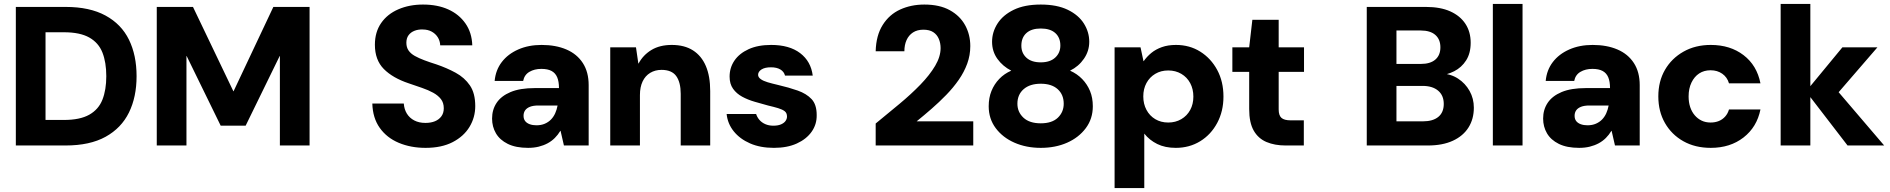

<svg xmlns="http://www.w3.org/2000/svg" viewBox="-20 -735 9550 970"><path d="M60 0V-700H312Q433 -700 513 -656.5Q593 -613 631.5 -534.5Q670 -456 670 -350Q670 -245 631.5 -166.5Q593 -88 513.5 -44Q434 0 311 0ZM210 -129H303Q384 -129 431 -155.5Q478 -182 497.5 -231.5Q517 -281 517 -350Q517 -420 497.5 -469.5Q478 -519 431 -545.5Q384 -572 303 -572H210Z M772 0V-700H955L1159 -274H1160L1361 -700H1544V0H1394V-452H1393L1221 -100H1095L923 -452H922V0Z M2130 12Q2055 12 1994.5 -13.5Q1934 -39 1898.5 -89Q1863 -139 1861 -212H2020Q2022 -183 2035.5 -161Q2049 -139 2073 -126.5Q2097 -114 2129 -114Q2157 -114 2177.5 -122.5Q2198 -131 2210 -147.5Q2222 -164 2222 -188Q2222 -216 2207.5 -234.5Q2193 -253 2168.5 -266.5Q2144 -280 2112 -291Q2080 -302 2045 -314Q1964 -341 1919 -386.5Q1874 -432 1874 -509Q1874 -573 1905.5 -618.5Q1937 -664 1992.5 -688Q2048 -712 2117 -712Q2190 -712 2244.5 -687.5Q2299 -663 2331.5 -616.5Q2364 -570 2366 -506H2204Q2203 -529 2191.5 -547Q2180 -565 2160.5 -575.5Q2141 -586 2116 -586Q2093 -587 2074 -579.5Q2055 -572 2044 -557Q2033 -542 2033 -519Q2033 -496 2044 -480Q2055 -464 2075.5 -452.5Q2096 -441 2124 -430.5Q2152 -420 2184 -410Q2237 -392 2282 -367.5Q2327 -343 2354 -303.5Q2381 -264 2381 -199Q2381 -142 2352 -94Q2323 -46 2267 -17Q2211 12 2130 12Z M2648 12Q2586 12 2545.5 -8Q2505 -28 2485.5 -61.5Q2466 -95 2466 -136Q2466 -181 2489 -215.5Q2512 -250 2559.5 -270Q2607 -290 2682 -290H2804Q2804 -323 2795 -344.5Q2786 -366 2766.5 -376.5Q2747 -387 2715 -387Q2680 -387 2654.5 -372Q2629 -357 2623 -326H2479Q2484 -381 2515 -421.5Q2546 -462 2598 -485Q2650 -508 2716 -508Q2788 -508 2841.5 -485Q2895 -462 2924.5 -416.5Q2954 -371 2954 -305V0H2829L2812 -74H2811Q2799 -54 2783 -38Q2767 -22 2746.5 -11Q2726 0 2701.5 6Q2677 12 2648 12ZM2690 -102Q2714 -102 2732.5 -110Q2751 -118 2764 -131.5Q2777 -145 2785 -163Q2793 -181 2797 -202H2700Q2674 -202 2657.5 -195.5Q2641 -189 2633 -177.5Q2625 -166 2625 -150Q2625 -134 2633 -123.5Q2641 -113 2656 -107.5Q2671 -102 2690 -102Z M3063 0V-496H3193L3205 -414H3206Q3229 -457 3271 -482.5Q3313 -508 3374 -508Q3438 -508 3481 -480.5Q3524 -453 3546 -401.5Q3568 -350 3568 -275V0H3419V-261Q3419 -319 3396.5 -350.5Q3374 -382 3322 -382Q3290 -382 3265 -367Q3240 -352 3226.5 -323.5Q3213 -295 3213 -255V0Z M3890 12Q3821 12 3769.5 -10.5Q3718 -33 3687 -71.5Q3656 -110 3651 -159H3800Q3805 -143 3816.5 -129.5Q3828 -116 3846 -108Q3864 -100 3887 -100Q3911 -100 3926.5 -107Q3942 -114 3949 -124.5Q3956 -135 3956 -146Q3956 -164 3944.5 -173Q3933 -182 3911.5 -188.5Q3890 -195 3860 -202Q3827 -211 3792.5 -221Q3758 -231 3729.5 -246.5Q3701 -262 3683.5 -286.5Q3666 -311 3666 -348Q3666 -393 3690.5 -429Q3715 -465 3762 -486.5Q3809 -508 3876 -508Q3968 -508 4022.5 -466.5Q4077 -425 4086 -353H3946Q3941 -373 3922.5 -384Q3904 -395 3875 -395Q3844 -395 3827 -384Q3810 -373 3810 -357Q3810 -345 3823 -335.5Q3836 -326 3858 -319.5Q3880 -313 3910 -306Q3966 -293 4010 -277.5Q4054 -262 4080 -234.5Q4106 -207 4106 -154Q4107 -107 4080.5 -69.5Q4054 -32 4005.5 -10Q3957 12 3890 12Z M4404 0V-111Q4465 -161 4524 -210Q4583 -259 4630 -307.5Q4677 -356 4704.5 -402.5Q4732 -449 4732 -492Q4732 -517 4723 -538.5Q4714 -560 4695 -572.5Q4676 -585 4645 -585Q4614 -585 4592.5 -571Q4571 -557 4560 -532.5Q4549 -508 4549 -476H4404Q4406 -556 4439.5 -609Q4473 -662 4528 -687Q4583 -712 4650 -712Q4727 -712 4778.5 -683.5Q4830 -655 4856 -607.5Q4882 -560 4882 -502Q4882 -456 4866.5 -413.5Q4851 -371 4823.5 -331.5Q4796 -292 4760.5 -255.5Q4725 -219 4686.5 -185.5Q4648 -152 4611 -122H4897V0Z M5238 12Q5165 12 5105.5 -14Q5046 -40 5010.5 -87.5Q4975 -135 4975 -198Q4975 -241 4989 -275.5Q5003 -310 5028.5 -336.5Q5054 -363 5089 -378Q5046 -400 5019 -437.5Q4992 -475 4992 -524Q4992 -573 5019.5 -616Q5047 -659 5101.5 -685.5Q5156 -712 5238 -712Q5320 -712 5374.5 -685.5Q5429 -659 5456 -616Q5483 -573 5483 -524Q5483 -477 5456 -438Q5429 -399 5386 -378Q5422 -362 5447.5 -335.5Q5473 -309 5487 -275Q5501 -241 5501 -198Q5501 -135 5465.5 -87.5Q5430 -40 5371 -14Q5312 12 5238 12ZM5238 -112Q5295 -112 5324.5 -140.5Q5354 -169 5354 -211Q5354 -257 5323.5 -284.5Q5293 -312 5238 -312Q5183 -312 5151.5 -284.5Q5120 -257 5120 -211Q5120 -169 5150.5 -140.5Q5181 -112 5238 -112ZM5238 -420Q5285 -420 5311 -444Q5337 -468 5337 -505Q5337 -545 5311.5 -568Q5286 -591 5238 -591Q5191 -591 5165.5 -568Q5140 -545 5140 -504Q5140 -467 5165.5 -443.5Q5191 -420 5238 -420Z M5611 215V-496H5742L5757 -426H5758Q5774 -449 5796.5 -467.5Q5819 -486 5850 -497Q5881 -508 5921 -508Q5990 -508 6044 -474Q6098 -440 6129.5 -381.5Q6161 -323 6161 -247Q6161 -173 6129.5 -114Q6098 -55 6043.5 -21.5Q5989 12 5920 12Q5866 12 5826.5 -7.5Q5787 -27 5761 -60V215ZM5882 -116Q5919 -116 5948 -133Q5977 -150 5993 -179.5Q6009 -209 6009 -247Q6009 -285 5993 -315Q5977 -345 5948 -362Q5919 -379 5882 -379Q5845 -379 5816.5 -362Q5788 -345 5772 -315.5Q5756 -286 5756 -248Q5756 -210 5772 -180Q5788 -150 5816.5 -133Q5845 -116 5882 -116Z M6475 0Q6420 0 6378.5 -17.5Q6337 -35 6314 -75Q6291 -115 6291 -184V-372H6206V-496H6291L6307 -635H6440V-496H6568V-372H6440V-182Q6440 -152 6454 -139.5Q6468 -127 6501 -127H6567V0Z M6885 0V-700H7184Q7257 -700 7307 -677.5Q7357 -655 7383.5 -614.5Q7410 -574 7410 -519Q7410 -466 7387 -430Q7364 -394 7326.5 -375Q7289 -356 7244 -352L7260 -364Q7309 -362 7346 -338Q7383 -314 7404.5 -275.5Q7426 -237 7426 -191Q7426 -134 7399 -91Q7372 -48 7320 -24Q7268 0 7194 0ZM7035 -122H7169Q7219 -122 7246.5 -144.5Q7274 -167 7274 -210Q7274 -253 7245.5 -277Q7217 -301 7167 -301H7035ZM7035 -412H7158Q7206 -412 7231.5 -434Q7257 -456 7257 -496Q7257 -536 7231.5 -558.5Q7206 -581 7157 -581H7035Z M7522 0V-715H7672V0Z M7958 12Q7896 12 7855.5 -8Q7815 -28 7795.5 -61.5Q7776 -95 7776 -136Q7776 -181 7799 -215.5Q7822 -250 7869.5 -270Q7917 -290 7992 -290H8114Q8114 -323 8105 -344.5Q8096 -366 8076.5 -376.5Q8057 -387 8025 -387Q7990 -387 7964.5 -372Q7939 -357 7933 -326H7789Q7794 -381 7825 -421.5Q7856 -462 7908 -485Q7960 -508 8026 -508Q8098 -508 8151.5 -485Q8205 -462 8234.5 -416.5Q8264 -371 8264 -305V0H8139L8122 -74H8121Q8109 -54 8093 -38Q8077 -22 8056.5 -11Q8036 0 8011.5 6Q7987 12 7958 12ZM8000 -102Q8024 -102 8042.5 -110Q8061 -118 8074 -131.5Q8087 -145 8095 -163Q8103 -181 8107 -202H8010Q7984 -202 7967.5 -195.5Q7951 -189 7943 -177.5Q7935 -166 7935 -150Q7935 -134 7943 -123.5Q7951 -113 7966 -107.5Q7981 -102 8000 -102Z M8623 12Q8544 12 8484.5 -21.5Q8425 -55 8391.5 -113.5Q8358 -172 8358 -248Q8358 -324 8391.5 -382Q8425 -440 8485 -474Q8545 -508 8623 -508Q8721 -508 8788.5 -456.5Q8856 -405 8874 -314H8715Q8706 -345 8681 -362.5Q8656 -380 8622 -380Q8589 -380 8564.5 -364Q8540 -348 8525.5 -318Q8511 -288 8511 -248Q8511 -218 8519 -194Q8527 -170 8542 -152.5Q8557 -135 8577 -125.5Q8597 -116 8622 -116Q8645 -116 8663.5 -123.5Q8682 -131 8695.5 -146Q8709 -161 8715 -182H8874Q8856 -93 8788.5 -40.5Q8721 12 8623 12Z M9314 0 9104 -273 9288 -496H9465L9217 -209V-330L9499 0ZM8976 0V-715H9126V0Z"/></svg>

Font: DM Sans 28pt Black
Style: Regular
Weight: 900
Version: Version 4.004;gftools[0.9.30]